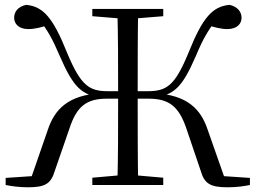

<svg xmlns="http://www.w3.org/2000/svg" viewBox="-20 -765 1057 794"><path d="M361.8 0H655.1V-30.1L518.4 -42.1H497.9L361.8 -30.1ZM361.8 -698 497.9 -686.9H518.4L655.1 -698V-728H361.8ZM465.3 0H551.4C549.4 -112.3 549.4 -226.3 549.4 -361.1V-377.4C549.4 -506.5 549.4 -618.6 551.4 -728H465.3C468.5 -617.6 468.5 -505.1 468.5 -377.4V-361.1C468.5 -225.1 468.5 -110.8 465.3 0ZM810.4 -57.5C825.5 -4.8 851 9.5 920.9 9.5C957.4 9.5 988.4 5.3 1013.5 0V-29.3L873.4 -38.7L912.4 -19.1L839.4 -226.8C811.4 -312.3 756.4 -372.1 618.8 -379.7L616.8 -360.1C699.8 -374.4 731.9 -400 789.9 -533.3C820.3 -605.9 840.5 -640.3 879.6 -689.5L827.4 -664.4C865.6 -652.2 894.8 -644.3 920.9 -644.8C960.1 -645 979 -666.5 979 -691.7C979 -716.7 961.1 -738.4 928.9 -744.9C859.7 -738.3 818.2 -694.5 759 -545.6C703.6 -411.4 669.5 -387.9 591.4 -387.9H507.5V-356.9H594.6C677.7 -356.9 719.8 -326.3 751.3 -231.8ZM206.3 -57.5 266.6 -231.8C297.1 -326.3 338.5 -356.9 422.1 -356.9H510V-387.9H425.5C348.8 -387.9 313.8 -411.4 257.9 -545.6C198.7 -694.5 157.2 -738.3 88.6 -744.9C55.4 -738.4 38.5 -716.9 38.5 -691.7C38.5 -666.5 57.6 -645 96.2 -644.8C123.1 -644.3 153.1 -652.2 188.5 -664.4L138.3 -689.5C176.4 -640.3 196.3 -605.9 227.2 -533.3C285 -400 318.1 -374.4 399.1 -360.1L398.4 -379.7C261.1 -372.1 205.3 -312.3 177.3 -226.8L105.3 -19.1L144.3 -38.7L3.4 -29.3V0C29.3 5.3 60.3 9.5 95.8 9.5C165.9 9.5 190.6 -4.6 206.3 -57.5Z"/></svg>

Font: Source Han Serif CN VF
Style: Regular
Weight: 250
Designer: Ryoko NISHIZUKA 西塚涼子 (kana & ideographs); Frank Grießhammer (Latin, Greek & Cyrillic); Wenlong ZHANG 张文龙 (bopomofo); San
Foundry: Adobe
Version: Version 2.002;hotconv 1.1.0;makeotfexe 2.6.0